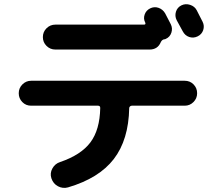

<svg xmlns="http://www.w3.org/2000/svg" viewBox="-20 -852 1040 925"><path d="M927.7 -802.7Q932.6 -793 942.4 -773.9Q952.1 -754.9 956.1 -747.1Q965.8 -727.5 959 -707Q952.1 -686.5 932.1 -676.8Q912.1 -667 891.6 -673.8Q871.1 -680.7 860.4 -701.2Q851.6 -718.8 831.1 -754.9Q821.3 -774.4 827.6 -795.4Q834 -816.4 854 -826.2Q874 -835.9 896 -828.6Q918 -821.3 927.7 -802.7ZM247.1 -733.4H673.8Q683.6 -733.4 679.7 -743.2Q669.9 -761.7 676.8 -781.7Q683.6 -801.8 703.1 -811.5Q722.7 -821.3 743.2 -814.5Q763.7 -807.6 775.4 -788.1Q780.3 -779.3 789.1 -761.7Q797.9 -744.1 802.7 -735.4Q812.5 -715.8 805.7 -694.8Q798.8 -673.8 779.3 -665Q778.3 -664.1 776.4 -663.6Q774.4 -663.1 772 -662.6Q769.5 -662.1 768.6 -662.1Q759.8 -659.2 754.9 -649.4Q740.2 -613.3 700.2 -613.3H247.1Q221.7 -613.3 204.1 -630.9Q186.5 -648.4 186.5 -673.3Q186.5 -698.2 204.1 -715.8Q221.7 -733.4 247.1 -733.4ZM870.1 -342.8H615.2Q610.4 -342.8 606.4 -339.4Q602.5 -335.9 602.5 -331.1Q599.6 -178.7 528.3 -85.9Q457 6.8 307.6 50.8Q282.2 57.6 259.3 45.4Q236.3 33.2 227.5 6.8Q219.7 -17.6 232.4 -40.5Q245.1 -63.5 269.5 -71.3Q370.1 -105.5 415.5 -166Q460.9 -226.6 462.9 -332Q462.9 -342.8 452.1 -342.8H129.9Q104.5 -342.8 87.4 -360.4Q70.3 -377.9 70.3 -402.8Q70.3 -427.7 87.9 -445.3Q105.5 -462.9 129.9 -462.9H870.1Q895.5 -462.9 912.6 -445.3Q929.7 -427.7 929.7 -402.8Q929.7 -377.9 912.1 -360.4Q894.5 -342.8 870.1 -342.8Z"/></svg>

Font: Rounded-X Mgen+ 1mn bold
Style: Bold
Weight: 700
Designer: [Source Han Sans]
Ryoko NISHIZUKA  (kana & ideographs); Paul D. Hunt (Latin, Greek & Cyrillic); Wenlong ZHANG  (bopomofo
Version: Version 1.059.20150602